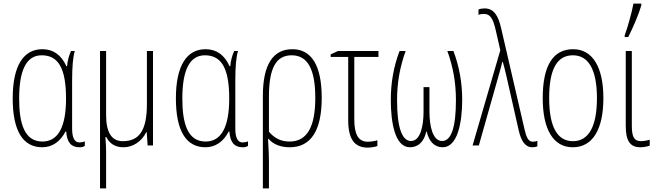

<svg xmlns="http://www.w3.org/2000/svg" viewBox="-20 -813 3667 1073"><path d="M216 10C271 10 317 -21 346 -78H350C354 -16 379 10 424 10C438 10 446 8 454 2V-23C445 -19 434 -17 423 -17C397 -17 383 -43 383 -94V-360C383 -442 388 -495 398 -528H377C367 -509 356 -469 355 -443H351C322 -507 277 -538 217 -538C113 -538 51 -449 51 -263C51 -80 109 10 216 10ZM217 -22C115 -22 87 -126 87 -262C87 -418 126 -504 213 -504C305 -504 349 -433 349 -262C349 -100 303 -22 217 -22Z M539 240H573V35C573 18 572 -11 569 -47H574C594 -9 624 10 671 10C722 10 772 -22 797 -74H800L805 0H835V-528H801V-232C801 -82 757 -24 666 -24C604 -24 573 -73 573 -170V-528H539Z M1128 10C1183 10 1229 -21 1258 -78H1262C1266 -16 1291 10 1336 10C1350 10 1358 8 1366 2V-23C1357 -19 1346 -17 1335 -17C1309 -17 1295 -43 1295 -94V-360C1295 -442 1300 -495 1310 -528H1289C1279 -509 1268 -469 1267 -443H1263C1234 -507 1189 -538 1129 -538C1025 -538 963 -449 963 -263C963 -80 1021 10 1128 10ZM1129 -22C1027 -22 999 -126 999 -262C999 -418 1038 -504 1125 -504C1217 -504 1261 -433 1261 -262C1261 -100 1215 -22 1129 -22Z M1449 240H1483V94C1483 66 1482 29 1478 -37H1481C1508 -5 1550 10 1599 10C1718 10 1778 -84 1778 -266C1778 -450 1719 -538 1614 -538C1504 -538 1449 -450 1449 -276ZM1598 -22C1550 -22 1513 -41 1483 -77V-274C1483 -433 1523 -504 1610 -504C1700 -504 1742 -425 1742 -266C1742 -105 1697 -22 1598 -22Z M2035 12C2052 12 2082 7 2089 3V-29C2072 -24 2054 -21 2035 -21C1982 -21 1960 -63 1960 -146V-495H2095V-528H1869L1828 -509V-495H1926V-141C1926 -39 1959 12 2035 12Z M2271 10C2318 10 2350 -22 2362 -77H2365C2377 -23 2408 10 2454 10C2537 10 2563 -128 2563 -255C2563 -353 2546 -443 2514 -528H2480C2513 -437 2528 -349 2528 -253C2528 -102 2502 -25 2451 -25C2397 -25 2380 -111 2380 -189V-326H2347V-189C2347 -113 2331 -25 2277 -25C2226 -25 2199 -102 2199 -253C2199 -348 2214 -437 2247 -528H2213C2180 -442 2164 -351 2164 -255C2164 -128 2187 10 2271 10Z M2955 10C2966 10 2975 8 2983 5V-26C2977 -23 2968 -21 2957 -21C2930 -21 2920 -53 2911 -92L2780 -658C2764 -726 2740 -766 2688 -766C2676 -766 2664 -764 2654 -760V-730C2663 -734 2674 -735 2686 -735C2721 -735 2736 -706 2750 -646L2776 -532L2621 0H2656L2771 -406C2779 -431 2783 -452 2787 -467H2790C2795 -448 2803 -421 2811 -384L2878 -88C2892 -25 2915 10 2955 10Z M3181 10C3291 10 3352 -88 3352 -265C3352 -439 3291 -538 3183 -538C3071 -538 3013 -447 3013 -265C3013 -88 3073 10 3181 10ZM3182 -24C3094 -24 3049 -105 3049 -265C3049 -425 3092 -504 3182 -504C3268 -504 3316 -425 3316 -265C3316 -106 3270 -24 3182 -24Z M3471 -606H3491C3518 -659 3551 -737 3564 -783V-793H3520C3513 -752 3488 -660 3471 -615ZM3558 10C3577 10 3597 6 3611 1V-32C3605 -30 3580 -24 3563 -24C3525 -24 3511 -46 3511 -110V-528H3477V-109C3477 -27 3501 10 3558 10Z"/></svg>

Font: Kathrein 37 Thin Condensed
Style: Regular
Weight: 250
Width: 3
Designer: Lazydogs Typefoundry, based on Open Sans by Ascender Corporation
Foundry: Lazydogs Typefoundry
Version: Version 1.003;PS 001.003;hotconv 1.0.88;makeotf.lib2.5.64775